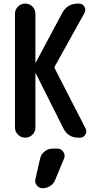

<svg xmlns="http://www.w3.org/2000/svg" viewBox="-20 -750 540 1046"><path d="M61.5 -55.7V-674.8Q61.5 -698.2 78.1 -714.4Q94.7 -730.5 117.7 -730.5Q140.6 -730.5 156.7 -714.4Q172.9 -698.2 172.9 -674.8V-411.1Q172.9 -410.2 173.8 -410.2Q175.8 -410.2 175.8 -411.1L319.3 -679.7Q345.7 -729.5 403.3 -730.5H411.1Q429.7 -730.5 439.5 -713.9Q449.2 -697.3 440.4 -679.7L279.3 -389.6Q275.4 -383.8 279.3 -375L446.3 -49.8Q455.1 -33.2 444.8 -16.6Q434.6 0 416 0H407.2Q350.6 0 325.2 -50.8L175.8 -348.6Q175.8 -349.6 173.8 -349.6Q172.9 -349.6 172.9 -348.6V-55.7Q172.9 -32.2 156.7 -16.1Q140.6 0 117.7 0Q94.7 0 78.1 -16.6Q61.5 -33.2 61.5 -55.7ZM293 59.6Q312.5 59.6 324.7 76.7Q336.9 93.8 329.1 113.3L281.2 228.5Q273.4 250 254.4 262.7Q235.4 275.4 211.9 275.4Q193.4 275.4 180.7 260.3Q168 245.1 172.9 225.6L198.2 115.2Q203.1 90.8 222.7 75.2Q242.2 59.6 266.6 59.6Z"/></svg>

Font: Rounded Mgen+ 1m medium
Style: Regular
Weight: 500
Designer: [Source Han Sans]
Ryoko NISHIZUKA  (kana & ideographs); Paul D. Hunt (Latin, Greek & Cyrillic); Wenlong ZHANG  (bopomofo
Version: Version 1.059.20150602